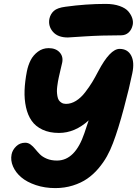

<svg xmlns="http://www.w3.org/2000/svg" viewBox="-20 -945 710 994"><path d="M331.1 -751Q279.3 -751 253.9 -780.5Q228.5 -810.1 235.8 -848.1Q241.2 -872.6 259 -888.7Q276.9 -904.8 319.8 -910.2Q425.8 -924.8 526.9 -924.8Q568.8 -924.8 599.6 -913.8Q630.4 -902.8 644.8 -885.5Q659.2 -868.2 664.8 -850.3Q670.4 -832.5 667 -815.9Q661.6 -791 645.8 -776.6Q629.9 -762.2 606.9 -762.2Q504.4 -762.2 419.2 -756.6Q334 -751 331.1 -751ZM266.1 28.8Q211.9 28.8 165.5 13.2Q119.1 -2.4 90.1 -27.1Q61 -51.8 47.4 -83.3Q33.7 -114.7 40 -146Q44.9 -169.4 64 -187.7Q83 -206.1 110.8 -206.1Q126 -206.1 138.7 -196.5Q151.4 -187 162.1 -173.6Q172.9 -160.2 186.3 -146.5Q199.7 -132.8 222.4 -123.3Q245.1 -113.8 274.9 -113.8Q369.1 -113.8 417 -255.9Q420.9 -266.6 439 -321.8Q367.7 -256.8 285.2 -256.8Q235.8 -256.8 199.7 -273.9Q163.6 -291 143.6 -320.1Q123.5 -349.1 114.5 -390.1Q105.5 -431.2 107.2 -477.1Q108.9 -522.9 119.1 -575.2Q125.5 -607.4 138.7 -633.3Q151.9 -659.2 176.3 -677.5Q200.7 -695.8 231.9 -695.8Q268.6 -695.8 288.6 -674.1Q308.6 -652.3 301.8 -620.1Q299.8 -609.9 293.5 -584.7Q287.1 -559.6 284.2 -543.9Q281.7 -531.2 280 -522.7Q278.3 -514.2 276.4 -498.3Q274.4 -482.4 274.7 -471.7Q274.9 -460.9 277.1 -447.8Q279.3 -434.6 284.4 -426.5Q289.6 -418.5 299.1 -412.8Q308.6 -407.2 321.8 -407.2Q348.1 -407.2 373.5 -422.9Q398.9 -438.5 421.1 -467.5Q443.4 -496.6 457.5 -520Q471.7 -543.5 488.8 -576.2Q549.8 -691.9 599.1 -691.9Q640.6 -691.9 658.9 -657.7Q677.2 -623.5 665 -565.9Q650.4 -493.7 621.3 -384.8Q592.3 -275.9 564.9 -204.1Q551.3 -167.5 533.4 -135.5Q515.6 -103.5 489.3 -72.5Q462.9 -41.5 431.4 -19.8Q399.9 2 357.2 15.4Q314.5 28.8 266.1 28.8Z"/></svg>

Font: Shantell Sans Bouncy
Style: Italic
Weight: 800
Italic angle: -11.31°
Designer: Stephen Nixon, Anya Danilova, Shantell Martin
Foundry: Arrow Type
Version: Version 1.006;[9816181b4]